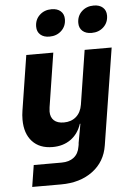

<svg xmlns="http://www.w3.org/2000/svg" viewBox="-63 -836 726 1062"><g transform="rotate(-5 300.0 -305.0)"><path d="M427 -550H577L492 -14Q478 76 408 128Q338 180 232 180H72L91 60H246Q288 60 314 39.5Q340 19 346 -19Q349 -31 349 -40L368 -145H365Q347 -90 305 -60Q263 -30 204 -30Q132 -30 91.5 -74Q51 -118 51 -195Q51 -221 55 -245L103 -550H253L206 -250Q204 -234 204 -227Q204 -195 223 -177.5Q242 -160 278 -160Q319 -160 346 -183.5Q373 -207 380 -250ZM171 -701Q171 -740 197.5 -765Q224 -790 264 -790Q296 -790 314.5 -773.5Q333 -757 333 -729Q333 -690 306.5 -665Q280 -640 240 -640Q208 -640 189.5 -656.5Q171 -673 171 -701ZM405 -701Q405 -740 431.5 -765Q458 -790 498 -790Q530 -790 548.5 -773.5Q567 -757 567 -729Q567 -690 540.5 -665Q514 -640 474 -640Q442 -640 423.5 -656.5Q405 -673 405 -701Z"/></g></svg>

Font: JetBrains Mono Extra Bold
Style: Italic
Weight: 800
Italic angle: -9°
Monospace: yes
Designer: Philipp Nurullin, Konstantin Bulenkov
Foundry: JetBrains
Version: 2.002